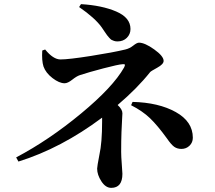

<svg xmlns="http://www.w3.org/2000/svg" viewBox="-20 -842 1040 927"><path d="M362 -808 371 -822Q472 -816 541 -786.5Q610 -757 610 -702Q610 -677 592.5 -659.5Q575 -642 547 -642Q538 -642 530.5 -644.5Q523 -647 518.5 -649.5Q514 -652 507 -660Q500 -668 497 -672Q494 -676 484.5 -690Q475 -704 471 -710Q439 -755 362 -808ZM184 -598 198 -603Q237 -555 272 -555Q312 -555 419.5 -572Q527 -589 585 -603Q606 -608 623.5 -622Q641 -636 651 -636Q679 -636 724.5 -603.5Q770 -571 770 -548Q770 -532 739 -515Q708 -498 705 -494Q643 -416 548 -335Q571 -314 571 -295Q571 -288 569.5 -266.5Q568 -245 566.5 -204Q565 -163 565 -108Q565 -87 568 -49Q571 -11 571 -3Q571 65 517 65Q490 65 469.5 33.5Q449 2 449 -28Q449 -38 460 -95Q473 -153 473 -255V-274Q275 -126 69 -62L58 -82Q217 -166 371.5 -294Q526 -422 579 -516Q584 -526 583 -529.5Q582 -533 572 -532Q552 -531 479.5 -512Q407 -493 365 -479Q350 -474 328.5 -457Q307 -440 292 -440Q266 -440 233.5 -465Q201 -490 190 -521Q181 -549 184 -598ZM613 -334 620 -350Q746 -347 828.5 -301Q911 -255 911 -177Q911 -154 895 -138.5Q879 -123 856 -123Q836 -123 821.5 -133Q807 -143 785 -175Q740 -237 704 -271.5Q668 -306 613 -334Z"/></svg>

Font: Swei Spring CJKtc
Style: Bold
Weight: 700
Version: Version 1.021